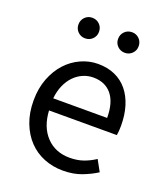

<svg xmlns="http://www.w3.org/2000/svg" viewBox="-142 -864 839 974"><g transform="rotate(20 277.0 -377.0)"><path d="M311 13Q257 13 209.5 -6Q162 -25 127 -61.5Q92 -98 71.5 -151Q51 -204 51 -271Q51 -337 71.5 -390Q92 -443 126 -480Q160 -517 204.5 -537Q249 -557 296 -557Q348 -557 388 -539Q428 -521 455.5 -487.5Q483 -454 497.5 -407Q512 -360 512 -302Q512 -287 511 -273.5Q510 -260 508 -250H142Q147 -162 195.5 -111Q244 -60 322 -60Q362 -60 395 -71.5Q428 -83 458 -103L491 -43Q455 -20 411 -3.5Q367 13 311 13ZM432 -315Q432 -398 396.5 -441Q361 -484 297 -484Q268 -484 241.5 -472.5Q215 -461 194 -439.5Q173 -418 159 -386.5Q145 -355 141 -315ZM188 -656Q165 -656 149 -672Q133 -688 133 -711Q133 -735 149 -751Q165 -767 188 -767Q212 -767 228 -751Q244 -735 244 -711Q244 -688 228 -672Q212 -656 188 -656ZM403 -656Q379 -656 363 -672Q347 -688 347 -711Q347 -735 363 -751Q379 -767 403 -767Q426 -767 442 -751Q458 -735 458 -711Q458 -688 442 -672Q426 -656 403 -656Z"/></g></svg>

Font: SpoqaHanSans-Regular
Style: Regular
Weight: 400
Designer: [Spoqa Han Sans] Dong-huui Kim \uAE40 \uB3D9 \uD718  Younghwa Kang \uAC15 \uC601 \uD654  [Noto Sans] Ryoko NISHIZUKA \u8
Foundry: Spoqa (http://www.spoqa-han-sans.com)
Version: Version 2.000